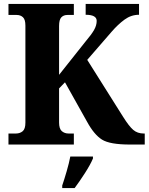

<svg xmlns="http://www.w3.org/2000/svg" viewBox="-20 -734 755 975"><path d="M23 0H355V-56H328Q308 -56 294 -68Q280 -80 280 -112V-285L310 -316L422 -116Q458 -50 498 -25Q538 0 640 0H715V-56H710Q678 -56 656.5 -74.5Q635 -93 605 -141L423 -430L547 -573Q579 -610 612.5 -634.5Q646 -659 686 -659V-714H415V-659Q471 -659 471 -628Q471 -605 457.5 -581.5Q444 -558 415 -524L280 -354V-602Q280 -634 291.5 -646Q303 -658 322 -658H355V-714H23V-658H65Q84 -658 96.5 -646.5Q109 -635 109 -604V-111Q109 -79 95 -67.5Q81 -56 61 -56H23ZM296 221H359Q383 189 411 145.5Q439 102 452 71V61H337Q331 93 318.5 136Q306 179 296 208Z"/></svg>

Font: Noto Serif SemiCondensed Extra
Style: Regular
Weight: 800
Width: 4
Designer: Monotype Design Team
Foundry: Monotype Imaging Inc.
Version: Version 1.002